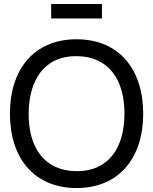

<svg xmlns="http://www.w3.org/2000/svg" viewBox="-20 -933 772 968"><path d="M366 15C581.5 15 702 -138 702 -360C702 -582 581.5 -735 366 -735C150.5 -735 30 -582 30 -360C30 -138 150.5 15 366 15ZM124.5 -360C125.5 -532.5 205 -651 366 -650C527 -649 607.5 -532.5 607.5 -360C607.5 -187.5 527 -69 366 -70C205 -71 123.5 -187.5 124.5 -360ZM238 -840H494V-913H238Z"/></svg>

Font: Eudonet Medium
Style: Regular
Weight: 500
Designer: Mikhail Sharanda
Foundry: Mikhail Sharanda
Version: Version 4.503;Glyphs 3.1.2 (3151)